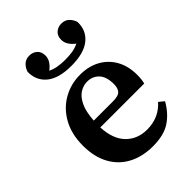

<svg xmlns="http://www.w3.org/2000/svg" viewBox="-219 -838 952 952"><g transform="rotate(-45 257.5 -362.0)"><path d="M276 -444Q250 -444 225.5 -429Q201 -414 184 -379Q167 -344 163 -284H298Q337 -284 349.5 -299Q362 -314 362 -341Q362 -393 338 -418.5Q314 -444 276 -444ZM281 14Q208 14 153 -15Q98 -44 67.5 -99.5Q37 -155 37 -234Q37 -314 69 -372Q101 -430 155.5 -461.5Q210 -493 276 -493Q336 -493 381 -468Q426 -443 451 -398Q476 -353 476 -292Q476 -260 470 -237H162Q166 -152 209 -108.5Q252 -65 319 -65Q402 -65 454 -124L481 -102Q450 -47 404 -16.5Q358 14 281 14ZM277 -554Q189 -554 145 -590Q101 -626 102 -687Q109 -709 124.5 -723.5Q140 -738 165 -738Q188 -738 205 -723.5Q222 -709 222 -681Q222 -662 211 -645Q200 -628 182 -615Q202 -605 225.5 -601Q249 -597 277 -597Q306 -597 329 -601Q352 -605 372 -615Q354 -628 343 -645Q332 -662 332 -681Q332 -709 349 -723.5Q366 -738 389 -738Q414 -738 429.5 -723.5Q445 -709 452 -687Q454 -626 409.5 -590Q365 -554 277 -554Z"/></g></svg>

Font: Source Serif 4 Semibold
Style: Regular
Weight: 600
Designer: Frank Grießhammer
Foundry: Adobe
Version: Version 4.005;hotconv 1.1.0;makeotfexe 2.6.0